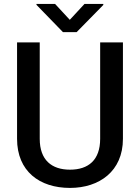

<svg xmlns="http://www.w3.org/2000/svg" viewBox="-20 -921 691 951"><path d="M476.1 -710.9V-233.4C476.1 -128.4 418 -80.6 326.7 -80.6C235.8 -80.6 176.8 -128.4 176.8 -233.4V-710.9H64.5V-233.4C64.5 -72.3 176.3 9.8 326.7 9.8C471.2 9.8 588.9 -72.3 588.9 -233.4V-710.9ZM252.9 -901.4H160.6V-897L292 -761.7H359.4L491.7 -896.5V-901.4H398.4L325.7 -822.8Z"/></svg>

Font: Bert Sans Medium
Style: Regular
Weight: 500
Designer: Christian Robertson (Google), Cristiano Sobral
Foundry: Google, Cristiano Sobral
Version: Version 3.101